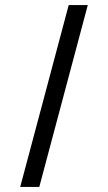

<svg xmlns="http://www.w3.org/2000/svg" viewBox="-20 -740 428 760"><path d="M252 -720 60 0H135.5L327.5 -720Z"/></svg>

Font: Eudonet
Style: Regular
Weight: 400
Designer: Mikhail Sharanda
Foundry: Mikhail Sharanda
Version: Version 4.503;Glyphs 3.1.2 (3151)